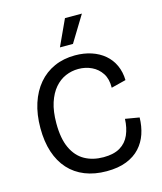

<svg xmlns="http://www.w3.org/2000/svg" viewBox="-130 -988 925 1096"><g transform="rotate(-15 332.0 -440.0)"><path d="M364 13Q293 13 236.5 -9.5Q180 -32 141 -75Q102 -118 81.5 -180Q61 -242 61 -322Q61 -403 82 -467.5Q103 -532 142 -578Q181 -624 236 -648.5Q291 -673 359 -673Q411 -673 455 -658.5Q499 -644 531.5 -616.5Q564 -589 582 -549.5Q600 -510 601 -462L514 -440Q515 -492 493 -525.5Q471 -559 435 -576Q399 -593 357 -593Q317 -593 281 -577.5Q245 -562 217 -529.5Q189 -497 172.5 -446.5Q156 -396 156 -325Q156 -235 182.5 -178.5Q209 -122 256.5 -95.5Q304 -69 367 -69Q428 -69 465.5 -91.5Q503 -114 521 -155Q539 -196 541 -249L624 -235Q623 -183 608 -138.5Q593 -94 562 -60Q531 -26 482 -6.5Q433 13 364 13ZM365 -739H288L359 -893H459Z"/></g></svg>

Font: Bricolage Grotesque 17pt
Style: Regular
Weight: 400
Version: Version 1.001;gftools[0.9.33.dev8+g029e19f]